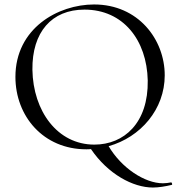

<svg xmlns="http://www.w3.org/2000/svg" viewBox="-20 -656 811 859"><path d="M745 160C736 162 721 164 709 164C627 164 523 95 466 -2C609 -42 717 -167 717 -319C717 -480 598 -636 401 -636C239 -636 49 -529 49 -312C49 -136 174 12 366 12C373 12 380 12 387 11C463 123 575 183 664 183C690 183 720 178 749 171C752 170 749 159 745 160ZM125 -344C123 -512 211 -613 358 -613C531 -613 637 -477 641 -296C644 -106 535 -9 402 -9C237 -9 128 -159 125 -344Z"/></svg>

Font: Cormorant SC
Style: Regular
Weight: 400
Designer: Christian Thalmann (Catharsis Fonts)
Version: Version 1.000;PS 001.000;hotconv 1.0.70;makeotf.lib2.5.58329